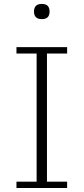

<svg xmlns="http://www.w3.org/2000/svg" viewBox="-20 -948 421 968"><path d="M63 0V-32.2H164.6V-678.2H63V-710.4H318.4V-678.2H216.8V-32.2H318.4V0ZM190.9 -851.6Q170.9 -851.6 161.1 -861.3Q151.4 -871.1 151.4 -889.6Q151.4 -908.7 161.1 -918.5Q170.9 -928.2 190.9 -928.2Q210.9 -928.2 220.5 -918.5Q230 -908.7 230 -889.6Q230 -871.1 220.5 -861.3Q210.9 -851.6 190.9 -851.6Z"/></svg>

Font: Comme Thin
Style: Regular
Weight: 250
Version: Version 1.000;gftools[0.9.27]